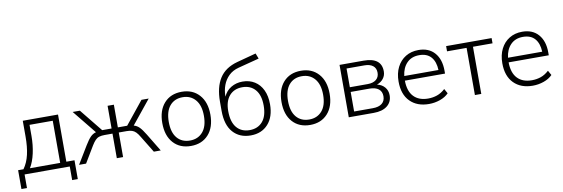

<svg xmlns="http://www.w3.org/2000/svg" viewBox="-60 -1211 5306 1808"><g transform="rotate(-10 2593.5 -307.0)"><path d="M27 130V-50H78Q117 -104 134 -177.5Q151 -251 151 -350V-501H488V-50H566V130H512V0H80V130ZM140 -49H429V-452H207V-345Q207 -260 190 -182Q173 -104 140 -49Z M601 0 704 -170Q735 -221 758 -244Q781 -267 811 -275L628 -501H697L872 -284H962V-501H1022V-284H1111L1286 -501H1355L1172 -275Q1202 -267 1225 -244Q1248 -221 1279 -170L1382 0H1316L1220 -157Q1202 -188 1185 -205Q1168 -222 1147.5 -228.5Q1127 -235 1096 -235H1022V0H962V-235H887Q856 -235 835 -228.5Q814 -222 797.5 -205Q781 -188 762 -157L668 0Z M1671 8Q1565 8 1503 -61Q1441 -130 1441 -251Q1441 -371 1503 -440.5Q1565 -510 1671 -510Q1776 -510 1838.5 -440.5Q1901 -371 1901 -251Q1901 -130 1838.5 -61Q1776 8 1671 8ZM1671 -44Q1747 -44 1793 -97Q1839 -150 1839 -251Q1839 -351 1793 -404.5Q1747 -458 1671 -458Q1593 -458 1548 -404.5Q1503 -351 1503 -251Q1503 -150 1548 -97Q1593 -44 1671 -44Z M2242 8Q2136 8 2073.5 -62.5Q2011 -133 2011 -267V-356Q2011 -493 2065 -578Q2119 -663 2237 -695L2420 -744L2440 -692L2240 -640Q2182 -625 2144.5 -588.5Q2107 -552 2088.5 -502Q2070 -452 2070 -396V-393Q2094 -447 2142.5 -476Q2191 -505 2252 -505Q2318 -505 2367.5 -474Q2417 -443 2444 -386Q2471 -329 2471 -250Q2471 -130 2409 -61Q2347 8 2242 8ZM2241 -43Q2319 -43 2364.5 -95.5Q2410 -148 2410 -248Q2410 -348 2364.5 -400.5Q2319 -453 2241 -453Q2163 -453 2117.5 -401.5Q2072 -350 2072 -255Q2072 -150 2117 -96.5Q2162 -43 2241 -43Z M2811 8Q2705 8 2643 -61Q2581 -130 2581 -251Q2581 -371 2643 -440.5Q2705 -510 2811 -510Q2916 -510 2978.5 -440.5Q3041 -371 3041 -251Q3041 -130 2978.5 -61Q2916 8 2811 8ZM2811 -44Q2887 -44 2933 -97Q2979 -150 2979 -251Q2979 -351 2933 -404.5Q2887 -458 2811 -458Q2733 -458 2688 -404.5Q2643 -351 2643 -251Q2643 -150 2688 -97Q2733 -44 2811 -44Z M3180 0V-501H3410Q3580 -501 3580 -369Q3580 -329 3556.5 -299.5Q3533 -270 3495 -257Q3541 -247 3568 -215Q3595 -183 3595 -138Q3595 -74 3548.5 -37Q3502 0 3418 0ZM3239 -277H3409Q3462 -277 3491 -301Q3520 -325 3520 -367Q3520 -410 3491 -433Q3462 -456 3409 -456H3239ZM3239 -45H3418Q3475 -45 3505.5 -69.5Q3536 -94 3536 -139Q3536 -184 3505.5 -208Q3475 -232 3418 -232H3239Z M3947 8Q3833 8 3766.5 -59.5Q3700 -127 3700 -249Q3700 -328 3729.5 -386.5Q3759 -445 3812 -477.5Q3865 -510 3935 -510Q4034 -510 4089 -447Q4144 -384 4144 -276V-248H3760Q3761 -147 3810 -95.5Q3859 -44 3948 -44Q3993 -44 4033.5 -58Q4074 -72 4111 -106L4136 -61Q4104 -28 4053 -10Q4002 8 3947 8ZM3934 -461Q3860 -461 3815.5 -415Q3771 -369 3762 -292H4089Q4086 -372 4047 -416.5Q4008 -461 3934 -461Z M4386 0V-451H4199V-501H4634V-451H4447V0Z M4939 8Q4825 8 4758.5 -59.5Q4692 -127 4692 -249Q4692 -328 4721.5 -386.5Q4751 -445 4804 -477.5Q4857 -510 4927 -510Q5026 -510 5081 -447Q5136 -384 5136 -276V-248H4752Q4753 -147 4802 -95.5Q4851 -44 4940 -44Q4985 -44 5025.5 -58Q5066 -72 5103 -106L5128 -61Q5096 -28 5045 -10Q4994 8 4939 8ZM4926 -461Q4852 -461 4807.5 -415Q4763 -369 4754 -292H5081Q5078 -372 5039 -416.5Q5000 -461 4926 -461Z"/></g></svg>

Font: Mulish Light
Style: Regular
Weight: 300
Designer: Vernon Adams
Foundry: Vernon Adams
Version: Version 3.603; ttfautohint (v1.8.3)